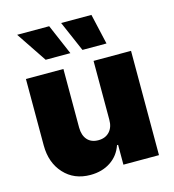

<svg xmlns="http://www.w3.org/2000/svg" viewBox="-114 -868 878 970"><g transform="rotate(-15 324.5 -383.0)"><path d="M403.4 -238.6V-545.5H599.4V0H413.4V-103.7H407.7Q389.9 -51.5 345.5 -22.2Q301.1 7.1 240.1 7.1Q154.8 7.1 102.5 -50.1Q50.1 -107.2 49.7 -197.4V-545.5H245.7V-238.6Q246.1 -197.8 266.5 -174.9Q286.9 -152 323.9 -152Q360.4 -152 382.1 -175.2Q403.8 -198.5 403.4 -238.6ZM300.4 -613.6H171.2L64.6 -772.7H232.2ZM489.3 -613.6H363.6L294.7 -772.7H453.1Z"/></g></svg>

Font: Karasuma Gothic
Style: Black
Weight: 900
Designer: Rasmus Andersson / Ryoko Nishizuka
Foundry: Genbu
Version: Version 1.00